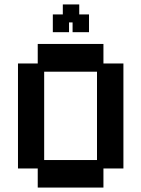

<svg xmlns="http://www.w3.org/2000/svg" viewBox="-20 -834 637 865"><path d="M150 11V-75H61V-548H150V-636H446V-548H536V-75H446V11ZM179 -113H417V-511H179ZM218 -689V-769H263V-814H337V-769H381V-689H307V-733H291V-689Z"/></svg>

Font: Pixelify Sans SemiBold
Style: Regular
Weight: 600
Designer: Stefie Justprince
Foundry: Typecalism Foundryline
Version: Version 1.000